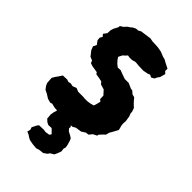

<svg xmlns="http://www.w3.org/2000/svg" viewBox="-217 -590 860 860"><g transform="rotate(45 213.0 -160.0)"><path d="M70 1 51 -11 33 -20 22 -35 17 -47 15 -77 24 -92 32 -103 43 -120 70 -121 81 -117 92 -120 108 -117 126 -124 143 -117H176L184 -116H202L217 -118L236 -123L240 -135L245 -156L236 -163L235 -185L221 -200L217 -205L193 -212L183 -223L164 -227L145 -230L140 -238L108 -243L93 -248L88 -260L71 -267L65 -275L53 -290L46 -308L54 -324L41 -342L40 -357L47 -368L38 -379L50 -395L51 -414L55 -428L66 -448L67 -457L81 -466L93 -479L104 -486L112 -493L126 -500L139 -501L152 -508L168 -510L203 -515L218 -512L241 -511L256 -510L278 -506L300 -497L315 -493L329 -485L353 -473V-458L363 -449L356 -423L348 -412L343 -401L329 -393L317 -399L307 -395L288 -391L281 -390L253 -391L231 -393L212 -388H196L186 -390L179 -382L168 -372L159 -354L167 -342L179 -329L192 -319L209 -320L230 -312L250 -305H275L300 -294L311 -292L323 -281L338 -277L347 -266L357 -255L371 -242L377 -225L378 -213L383 -201L387 -175L386 -159L387 -148L393 -125L383 -106L371 -85L367 -69L360 -63L344 -46L342 -38L324 -29L312 -14L297 -12L278 0L265 2L250 4L236 12L213 13L206 11L190 15L170 16L143 15L133 9L119 8L99 3L89 6ZM189 195 166 193 144 189 132 183 122 176 108 170 112 155 108 143 118 123 125 113 155 112 167 114 187 111 194 102 183 91 174 82 154 83 142 77 130 66 128 42 131 24 137 7 157 1 159 -6 183 -17 207 -14 221 -4 223 8 231 19 230 28 239 38 256 47 267 54 272 65 278 86 280 98 277 110 279 125 272 144 266 157 249 167 242 177 226 188 206 190Z"/></g></svg>

Font: Winky Rough SemiBold
Style: Regular
Weight: 600
Designer: Simon Atzbach
Foundry: typofactur
Version: Version 1.206; ttfautohint (v1.8.4.7-5d5b)